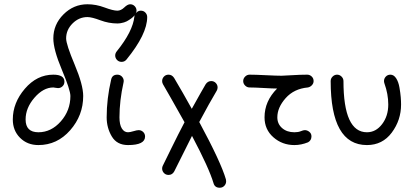

<svg xmlns="http://www.w3.org/2000/svg" viewBox="-20 -680 1940 900"><path d="M282 -297Q282 -284 273 -275.5Q264 -267 252 -267Q248 -267 240 -268.5Q232 -270 230 -270Q183 -270 141.5 -222Q100 -174 100 -120Q100 -60 160 -60Q220 -60 265 -111Q310 -162 310 -230Q310 -258 270 -353Q230 -448 230 -500Q230 -565 277.5 -612.5Q325 -660 390 -660Q430 -660 470 -645Q510 -630 530 -630Q547 -630 562.5 -645Q578 -660 590 -660Q603 -660 611.5 -651Q620 -642 620 -630Q620 -622 613 -611L612 -609Q610 -607 608 -605Q606 -603 602.5 -599.5Q599 -596 594.5 -593Q590 -590 585 -586.5Q580 -583 574 -580Q568 -577 561.5 -575Q555 -573 546.5 -571.5Q538 -570 530 -570Q490 -570 450 -585Q410 -600 390 -600Q350 -600 320 -570Q290 -540 290 -500Q290 -472 330 -377Q370 -282 370 -230Q370 -139 309 -69.5Q248 0 160 0Q108 0 74 -34Q40 -68 40 -120Q40 -198 96.5 -264Q153 -330 230 -330Q282 -330 282 -297Z M640 -630Q653 -630 661.5 -621Q670 -612 670 -600Q670 -520 573 -401Q564 -390 550 -390Q537 -390 528.5 -399Q520 -408 520 -420Q520 -430 527 -439Q603 -533 610 -603Q612 -614 620.5 -622Q629 -630 640 -630ZM630 -70Q642 -70 651 -61.5Q660 -53 660 -40Q660 0 580 0Q528 0 504 -40.5Q480 -81 480 -130Q480 -217 501 -307Q506 -330 530 -330Q543 -330 551.5 -321Q560 -312 560 -300Q560 -299 559.5 -296.5Q559 -294 559 -293Q540 -208 540 -130Q540 -96 551 -78Q562 -60 580 -60Q589 -60 605.5 -65Q622 -70 630 -70Z M970 -300Q983 -300 991.5 -291Q1000 -282 1000 -270Q1000 -262 996 -255Q962 -198 914 -108Q1016 81 1039 161Q1040 164 1040 170Q1040 182 1031.5 191Q1023 200 1010 200Q987 200 981 179Q960 108 880 -43L797 123Q788 140 770 140Q757 140 748.5 131Q740 122 740 110Q740 103 743 97Q747 89 782 17.5Q817 -54 845 -107Q767 -246 744 -285Q740 -292 740 -300Q740 -312 748.5 -321Q757 -330 770 -330Q786 -330 796 -315Q837 -246 879 -170Q929 -260 944 -285Q954 -300 970 -300Z M1409 -70Q1420 -70 1430 -62Q1440 -54 1440 -41Q1440 -22 1424 -13Q1392 0 1360 0Q1303 0 1261.5 -36.5Q1220 -73 1220 -130Q1220 -206 1279 -265Q1259 -265 1216 -267.5Q1173 -270 1150 -270Q1138 -270 1129 -279Q1120 -288 1120 -300Q1120 -312 1129 -321Q1138 -330 1150 -330Q1176 -330 1226 -327.5Q1276 -325 1300 -325Q1310 -325 1349 -327.5Q1388 -330 1420 -330Q1432 -330 1441 -321.5Q1450 -313 1450 -300Q1450 -289 1442 -280.5Q1434 -272 1423 -270Q1358 -264 1319 -220Q1280 -176 1280 -130Q1280 -99 1302.5 -79.5Q1325 -60 1360 -60Q1378 -60 1390 -65Q1402 -70 1409 -70Z M1810 -330Q1826 -330 1837 -313Q1848 -296 1852.5 -269.5Q1857 -243 1858.5 -224.5Q1860 -206 1860 -190Q1860 -117 1816.5 -58.5Q1773 0 1700 0Q1530 0 1530 -300Q1530 -312 1539 -321Q1548 -330 1560 -330Q1572 -330 1581 -321Q1590 -312 1590 -300Q1590 -60 1700 -60Q1742 -60 1771 -98Q1800 -136 1800 -190Q1800 -239 1782 -289Q1780 -295 1780 -300Q1780 -312 1788.5 -321Q1797 -330 1810 -330Z"/></svg>

Font: Pecita
Style: Book
Weight: 400
Width: 7
Version: Version 4.3